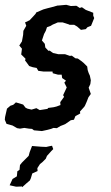

<svg xmlns="http://www.w3.org/2000/svg" viewBox="-32 -530 461 797"><path d="M39 2 20 -9 -5 -16 -12 -33 -11 -44 -3 -79 11 -91 23 -95 34 -105 64 -96 74 -83 82 -79 99 -75 119 -81 133 -73 165 -78 168 -82 191 -85 203 -88 219 -94 218 -106 234 -128 230 -135 245 -167 235 -187 242 -195 226 -206 224 -220H209L187 -226L186 -233H149L127 -236L120 -248L104 -251L89 -256L79 -270L72 -279L74 -286L56 -304L58 -319L59 -328L48 -341L59 -358L64 -385L65 -402L77 -423L72 -437L91 -446L106 -462L116 -473L118 -478L134 -485L148 -491L166 -496L182 -500L207 -507H210L243 -510L262 -505L285 -506L299 -497L308 -500L324 -489L355 -477V-465L359 -455L346 -423L331 -417L324 -409L304 -406L288 -420L276 -427H257L253 -429L228 -437H208L187 -428L177 -422L163 -417L158 -402L151 -389L142 -362L154 -348L156 -333L169 -319L174 -320L188 -310L210 -305H238L258 -298L266 -299L281 -288L291 -287L305 -277L315 -269L330 -254L332 -239L336 -227L341 -216L345 -197L343 -181L336 -166L345 -140L335 -126L328 -108L321 -92L318 -87L300 -67L301 -59L281 -48L275 -33L262 -31L239 -15L232 -12L219 -7L204 2L190 1L180 5L165 9L142 14L109 11L101 5L88 4L69 1L51 4ZM60 247 59 244 35 245 8 239 15 224 20 213 38 202 40 181 49 175 51 155 59 145 69 135 76 128 87 117 91 102 101 76 138 79 160 80 173 77 184 75 189 89 181 97 173 106 163 117 158 129 144 143 134 151 123 168 124 180 111 186 102 190 96 210 92 219 79 230Z"/></svg>

Font: Winky Rough
Style: Italic
Weight: 400
Italic angle: -8.97852°
Designer: Simon Atzbach
Foundry: typofactur
Version: Version 1.206